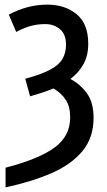

<svg xmlns="http://www.w3.org/2000/svg" viewBox="-20 -569 463 829"><path d="M4 240V155Q147 118 215 68.5Q283 19 283 -62Q283 -109 264 -138Q245 -167 211 -187Q189 -178 163.5 -169.5Q138 -161 110 -153L89 -229Q156 -247 194.5 -267Q233 -287 249 -313.5Q265 -340 265 -376Q265 -421 239 -443Q213 -465 175 -465Q140 -465 109.5 -456Q79 -447 50 -431L18 -506Q58 -527 99 -538Q140 -549 185 -549Q260 -549 310.5 -508Q361 -467 361 -380Q361 -330 341 -293Q321 -256 284 -228Q326 -206 355 -166.5Q384 -127 384 -60Q384 26 335.5 84Q287 142 201.5 179Q116 216 4 240Z"/></svg>

Font: Avrile Sans Condensed Medium
Style: Regular
Weight: 500
Width: 3
Designer: Monotype Design Team
Foundry: Monotype Imaging Inc.
Version: Version 2.001;September 10, 2019;FontCreator 11.5.0.2425 64-